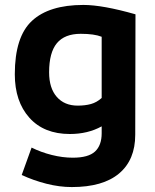

<svg xmlns="http://www.w3.org/2000/svg" viewBox="-20 -538 630 778"><path d="M68 171 108 60Q146 79 190 90Q234 101 275 101Q338 101 365 76Q392 51 392 2V-26Q336 5 263 5Q158 5 99 -61Q40 -127 40 -237Q40 -389 109.5 -453.5Q179 -518 318 -518Q396 -518 529 -480L528 8Q528 110 462.5 165Q397 220 271 220Q221 220 168 206.5Q115 193 68 171ZM392 -141V-389Q362 -401 307 -401Q242 -401 210.5 -363Q179 -325 179 -245Q179 -181 210 -145.5Q241 -110 295 -110Q325 -110 348.5 -116.5Q372 -123 392 -141Z"/></svg>

Font: XXII Aven Bold
Style: Regular
Weight: 700
Designer: Lecter Johnson
Foundry: Doubletwo Studios
Version: Version 1.001